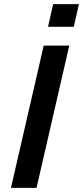

<svg xmlns="http://www.w3.org/2000/svg" viewBox="-20 -911 403 931"><path d="M212.9 -781.2 237.8 -891.1H362.8L337.9 -781.2ZM33.2 0 191.9 -689.9H315.9L157.2 0Z"/></svg>

Font: HK Grotesk Legacy
Style: Bold Italic
Weight: 700
Italic angle: -13°
Designer: Alfredo Marco Pradil
Foundry: Hanken Design Co.
Version: Version 2.022;PS 002.022;hotconv 1.0.88;makeotf.lib2.5.64775